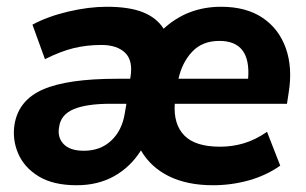

<svg xmlns="http://www.w3.org/2000/svg" viewBox="-20 -537 906 568"><path d="M207 11Q137 11 94 -15.5Q51 -42 33.5 -83.5Q16 -125 23 -169Q35 -241 107.5 -272.5Q180 -304 326 -304H365L366 -309Q374 -358 350 -381Q326 -404 280 -404Q236 -404 197.5 -394.5Q159 -385 113 -362L76 -464Q120 -488 181 -502.5Q242 -517 296 -517Q363 -517 403.5 -500.5Q444 -484 464 -452Q500 -485 542.5 -501Q585 -517 634 -517Q708 -517 756.5 -484.5Q805 -452 825.5 -394.5Q846 -337 834 -263L829 -230H497Q493 -169 525.5 -136Q558 -103 631 -103Q667 -103 701 -113Q735 -123 770 -147L809 -47Q768 -18 716.5 -3.5Q665 11 610 11Q534 11 480 -15.5Q426 -42 397 -92Q366 -43 318 -16Q270 11 207 11ZM629 -416Q579 -416 549 -384.5Q519 -353 508 -304H714Q723 -416 629 -416ZM228 -91Q277 -91 309 -121Q341 -151 349 -201L354 -230H307Q236 -230 198 -214Q160 -198 155 -162Q149 -131 168 -111Q187 -91 228 -91Z"/></svg>

Font: Winston
Style: Bold Italic
Weight: 700
Italic angle: -9°
Designer: Original fonts by Vernon Adams / Changes by Cristiano Sobral
Foundry: Original fonts by Vernon Adams / Changes by Cristiano Sobral
Version: Version 2.503;July 17, 2020;FontCreator 13.0.0.2655 64-bit